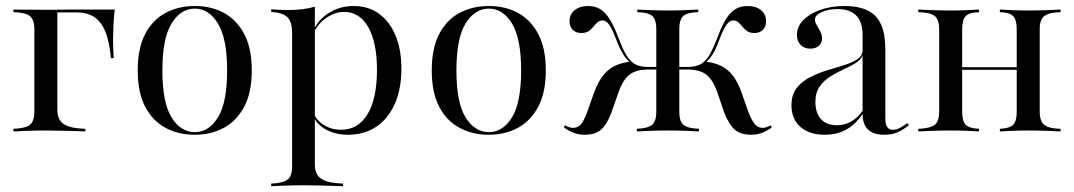

<svg xmlns="http://www.w3.org/2000/svg" viewBox="-20 -447 3653 653"><path d="M25.8 0V-8.9Q66.9 -10.5 81.9 -22.6Q96.8 -34.7 96.8 -66.9V-347.6Q96.8 -381.5 80.6 -393.1Q64.5 -404.8 25.8 -405.6V-414.5Q41.1 -414.5 73 -414.1Q104.8 -413.7 135.5 -413.7Q146 -413.7 159.3 -413.7Q172.6 -413.7 186.7 -414.1Q200.8 -414.5 214.5 -414.5Q228.2 -414.5 240.3 -414.5Q252.4 -414.5 260.5 -414.5H370.2Q366.9 -389.5 365.7 -358.9Q364.5 -328.2 364.5 -309.7Q364.5 -291.1 365.3 -276.2Q366.1 -261.3 366.9 -249.2H357.3Q351.6 -309.7 336.7 -343.1Q321.8 -376.6 298 -390.7Q274.2 -404.8 241.1 -404.8H173.4L175 -406.5V-74.2Q175 -39.5 196.8 -25Q218.5 -10.5 270.2 -8.9V0Q257.3 -0.8 235.1 -1.2Q212.9 -1.6 187.1 -2.4Q161.3 -3.2 137.1 -3.2Q103.2 -3.2 72.2 -2Q41.1 -0.8 25.8 0Z M641.9 11.3Q587.1 11.3 543.1 -12.1Q499.2 -35.5 473.8 -83.9Q448.4 -132.3 448.4 -207.3Q448.4 -283.1 473.8 -331.5Q499.2 -379.8 543.1 -403.2Q587.1 -426.6 642.7 -426.6Q698.4 -426.6 741.5 -403.2Q784.7 -379.8 810.5 -331.5Q836.3 -283.1 836.3 -207.3Q836.3 -132.3 810.5 -83.9Q784.7 -35.5 741.1 -12.1Q697.6 11.3 641.9 11.3ZM642.7 2.4Q690.3 2.4 721.4 -48Q752.4 -98.4 752.4 -207.3Q752.4 -316.1 721.4 -366.9Q690.3 -417.7 642.7 -417.7Q594.4 -417.7 563.3 -366.9Q532.3 -316.1 532.3 -207.3Q532.3 -98.4 563.3 -48Q594.4 2.4 642.7 2.4Z M902.4 186.3V177.4Q942.7 175.8 958.1 163.7Q973.4 151.6 973.4 119.4V-335.5Q973.4 -373.4 957.3 -388.7Q941.1 -404 902.4 -406.5V-415.3Q915.3 -414.5 929.8 -413.7Q944.4 -412.9 958.9 -412.9Q1012.1 -412.9 1050.8 -424.2V112.1Q1050.8 146.8 1073 161.3Q1095.2 175.8 1146.8 177.4V186.3Q1133.1 185.5 1111.3 185.1Q1089.5 184.7 1064.1 183.9Q1038.7 183.1 1014.5 183.1Q978.2 183.1 948 184.3Q917.7 185.5 902.4 186.3ZM1163.7 11.3Q1120.2 11.3 1087.9 -6.9Q1055.6 -25 1045.2 -54L1046.8 -61.3Q1056.5 -37.1 1082.3 -21.4Q1108.1 -5.6 1139.5 -5.6Q1198.4 -5.6 1230.2 -58.9Q1262.1 -112.1 1262.1 -209.7Q1262.1 -302.4 1232.7 -354.4Q1203.2 -406.5 1150 -406.5Q1117.7 -406.5 1087.1 -384.3Q1056.5 -362.1 1045.2 -329L1043.5 -335.5Q1056.5 -375 1095.2 -400.8Q1133.9 -426.6 1183.1 -426.6Q1233.1 -426.6 1269.4 -400Q1305.6 -373.4 1325.4 -325.8Q1345.2 -278.2 1345.2 -213.7Q1345.2 -144.4 1322.6 -93.5Q1300 -42.7 1259.3 -15.7Q1218.5 11.3 1163.7 11.3Z M1641.9 11.3Q1587.1 11.3 1543.1 -12.1Q1499.2 -35.5 1473.8 -83.9Q1448.4 -132.3 1448.4 -207.3Q1448.4 -283.1 1473.8 -331.5Q1499.2 -379.8 1543.1 -403.2Q1587.1 -426.6 1642.7 -426.6Q1698.4 -426.6 1741.5 -403.2Q1784.7 -379.8 1810.5 -331.5Q1836.3 -283.1 1836.3 -207.3Q1836.3 -132.3 1810.5 -83.9Q1784.7 -35.5 1741.1 -12.1Q1697.6 11.3 1641.9 11.3ZM1642.7 2.4Q1690.3 2.4 1721.4 -48Q1752.4 -98.4 1752.4 -207.3Q1752.4 -316.1 1721.4 -366.9Q1690.3 -417.7 1642.7 -417.7Q1594.4 -417.7 1563.3 -366.9Q1532.3 -316.1 1532.3 -207.3Q1532.3 -98.4 1563.3 -48Q1594.4 2.4 1642.7 2.4Z M2534.7 11.3Q2510.5 11.3 2494 3.6Q2477.4 -4 2465.3 -21.4Q2453.2 -38.7 2442.7 -65.3L2419.4 -133.9Q2408.9 -162.9 2396 -179.4Q2383.1 -196 2364.5 -203.2Q2346 -210.5 2318.5 -210.5H2275V-219.4H2319.4Q2345.2 -219.4 2362.1 -228.2Q2379 -237.1 2391.9 -258.5Q2404.8 -279.8 2419.4 -317.7Q2441.1 -377.4 2464.1 -402Q2487.1 -426.6 2522.6 -426.6Q2550.8 -426.6 2568.1 -412.5Q2585.5 -398.4 2585.5 -375Q2585.5 -356.5 2574.6 -345.6Q2563.7 -334.7 2546 -334.7Q2530.6 -334.7 2521.4 -341.1Q2512.1 -347.6 2505.2 -356Q2498.4 -364.5 2491.1 -371Q2483.9 -377.4 2473.4 -377.4Q2465.3 -377.4 2458.5 -371.4Q2451.6 -365.3 2443.5 -350.8Q2435.5 -336.3 2425.8 -310.5Q2415.3 -280.6 2403.6 -262.1Q2391.9 -243.5 2376.6 -232.3L2374.2 -237.9Q2408.9 -234.7 2433.1 -222.6Q2457.3 -210.5 2474.2 -187.5Q2491.1 -164.5 2503.2 -129L2522.6 -73.4Q2535.5 -38.7 2546.4 -25.4Q2557.3 -12.1 2574.2 -12.1Q2586.3 -12.1 2601.6 -21L2604.8 -13.7Q2588.7 -1.6 2571.4 4.8Q2554 11.3 2534.7 11.3ZM1968.5 11.3Q1948.4 11.3 1931.5 4.8Q1914.5 -1.6 1897.6 -13.7L1901.6 -21Q1916.1 -12.1 1929 -12.1Q1946 -12.1 1956.9 -25.4Q1967.7 -38.7 1979.8 -73.4L1999.2 -129Q2012.1 -164.5 2029 -187.5Q2046 -210.5 2070.2 -222.6Q2094.4 -234.7 2128.2 -237.9L2125.8 -232.3Q2111.3 -243.5 2099.6 -262.1Q2087.9 -280.6 2076.6 -310.5Q2066.9 -336.3 2059.3 -350.8Q2051.6 -365.3 2044.4 -371.4Q2037.1 -377.4 2029.8 -377.4Q2019.4 -377.4 2012.1 -371Q2004.8 -364.5 1998 -356Q1991.1 -347.6 1981.9 -341.1Q1972.6 -334.7 1957.3 -334.7Q1938.7 -334.7 1927.8 -345.6Q1916.9 -356.5 1916.9 -375Q1916.9 -398.4 1934.7 -412.5Q1952.4 -426.6 1979.8 -426.6Q2015.3 -426.6 2038.3 -402Q2061.3 -377.4 2083.9 -317.7Q2097.6 -279.8 2110.9 -258.5Q2124.2 -237.1 2140.7 -228.2Q2157.3 -219.4 2183.1 -219.4H2227.4V-210.5H2183.9Q2157.3 -210.5 2138.7 -203.2Q2120.2 -196 2107.3 -179.4Q2094.4 -162.9 2083.9 -133.9L2059.7 -65.3Q2050 -38.7 2037.9 -21.4Q2025.8 -4 2009.3 3.6Q1992.7 11.3 1968.5 11.3ZM2146 0V-8.9Q2183.9 -10.5 2198 -22.6Q2212.1 -34.7 2212.1 -66.9V-347.6Q2212.1 -380.6 2198.4 -392.7Q2184.7 -404.8 2147.6 -405.6V-414.5Q2162.9 -413.7 2192.7 -412.5Q2222.6 -411.3 2251.6 -411.3Q2283.1 -411.3 2312.1 -412.5Q2341.1 -413.7 2354.8 -414.5V-405.6Q2317.7 -404.8 2304 -392.7Q2290.3 -380.6 2290.3 -347.6V-66.9Q2290.3 -34.7 2304.4 -22.6Q2318.5 -10.5 2357.3 -8.9V0Q2342.7 -0.8 2312.5 -2Q2282.3 -3.2 2251.6 -3.2Q2222.6 -3.2 2191.9 -2Q2161.3 -0.8 2146 0Z M2784.7 11.3Q2733.1 11.3 2702.4 -15.3Q2671.8 -41.9 2671.8 -88.7Q2671.8 -125 2689.5 -147.6Q2707.3 -170.2 2734.7 -184.3Q2762.1 -198.4 2792.7 -207.7Q2823.4 -216.9 2850.8 -225.4Q2878.2 -233.9 2896 -245.6Q2913.7 -257.3 2913.7 -276.6V-328.2Q2913.7 -371.8 2892.3 -394Q2871 -416.1 2828.2 -416.1Q2796.8 -416.1 2774.2 -405.6Q2751.6 -395.2 2751.6 -380.6Q2751.6 -371.8 2757.7 -361.7Q2763.7 -351.6 2769.8 -339.9Q2775.8 -328.2 2775.8 -316.1Q2775.8 -300.8 2764.9 -291.1Q2754 -281.5 2735.5 -281.5Q2715.3 -281.5 2702.8 -294.4Q2690.3 -307.3 2690.3 -328.2Q2690.3 -356.5 2712.1 -378.6Q2733.9 -400.8 2770.6 -413.7Q2807.3 -426.6 2851.6 -426.6Q2900.8 -426.6 2931.9 -410.9Q2962.9 -395.2 2977 -362.5Q2991.1 -329.8 2991.1 -277.4V-43.5Q2991.1 -24.2 2997.6 -14.9Q3004 -5.6 3016.9 -5.6Q3029.8 -5.6 3042.3 -12.9Q3054.8 -20.2 3066.1 -28.2L3071 -21Q3051.6 -5.6 3033.1 2.8Q3014.5 11.3 2987.9 11.3Q2913.7 11.3 2913.7 -59.7Q2890.3 -24.2 2858.5 -6.5Q2826.6 11.3 2784.7 11.3ZM2825.8 -21Q2852.4 -21 2874.6 -33.5Q2896.8 -46 2913.7 -70.2V-258.9Q2908.1 -243.5 2890.3 -232.7Q2872.6 -221.8 2849.6 -211.3Q2826.6 -200.8 2804.4 -187.1Q2782.3 -173.4 2767.7 -152.8Q2753.2 -132.3 2753.2 -100Q2753.2 -62.9 2772.2 -41.9Q2791.1 -21 2825.8 -21Z M3380.6 0V-8.9Q3413.7 -10.5 3425.8 -22.6Q3437.9 -34.7 3437.9 -66.9V-347.6Q3437.9 -379.8 3425.8 -392.3Q3413.7 -404.8 3380.6 -405.6V-414.5Q3394.4 -413.7 3421.8 -412.5Q3449.2 -411.3 3478.2 -411.3Q3508.1 -411.3 3539.9 -412.5Q3571.8 -413.7 3587.1 -414.5V-405.6Q3559.7 -404.8 3544.4 -399.2Q3529 -393.5 3522.6 -381.5Q3516.1 -369.4 3516.1 -347.6V-66.9Q3516.1 -46 3522.6 -33.5Q3529 -21 3544.4 -15.3Q3559.7 -9.7 3587.1 -8.9V0Q3571.8 -0.8 3539.9 -2Q3508.1 -3.2 3478.2 -3.2Q3449.2 -3.2 3421.8 -2Q3394.4 -0.8 3380.6 0ZM3103.2 0V-8.9Q3144.4 -10.5 3159.3 -22.6Q3174.2 -34.7 3174.2 -66.9V-347.6Q3174.2 -379.8 3159.3 -392.3Q3144.4 -404.8 3103.2 -405.6V-414.5Q3118.5 -413.7 3150.4 -412.5Q3182.3 -411.3 3212.9 -411.3Q3241.1 -411.3 3268.5 -412.5Q3296 -413.7 3309.7 -414.5V-405.6Q3276.6 -404.8 3264.5 -392.3Q3252.4 -379.8 3252.4 -347.6V-66.9Q3252.4 -34.7 3264.5 -22.6Q3276.6 -10.5 3309.7 -8.9V0Q3296 -0.8 3268.5 -2Q3241.1 -3.2 3212.9 -3.2Q3182.3 -3.2 3150.4 -2Q3118.5 -0.8 3103.2 0ZM3223.4 -209.7V-218.5H3466.1V-209.7Z"/></svg>

Font: Playfair 144pt
Style: Regular
Weight: 400
Designer: Claus Eggers Sørensen
Foundry: Claus Eggers Sørensen
Version: Version 2.001;gftools[0.9.30]